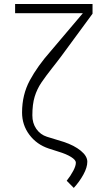

<svg xmlns="http://www.w3.org/2000/svg" viewBox="-20 -747 543 953"><path d="M55 -727.3H439.3V-679L283.7 -467.3Q271.3 -450.6 259.9 -436.1Q248.6 -421.5 237.9 -408Q207.4 -369.3 185.5 -337.2Q163.7 -305 152.2 -267.4Q140.6 -229.8 140.6 -174.7Q140.3 -136 160.3 -107.2Q180.4 -78.5 213.1 -68.2L296.5 -42.6Q348.7 -25.2 381 1.2Q413.4 27.7 413.4 55.8Q413.4 83.8 394 119.3Q374.6 154.8 346.2 185.7L311.1 150.2Q331 125 343.9 100.3Q356.9 75.6 356.5 59.7Q356.2 46.9 332.7 32.1Q309.3 17.4 270.2 5.7L221.6 -9.9Q161.9 -29.8 125.7 -78.3Q89.5 -126.8 89.5 -188.6Q89.5 -276.6 127.8 -347.8Q166.2 -419 231.5 -492.9L391.3 -681.5H55Z"/></svg>

Font: Inter Extra Light BETA
Style: Regular
Weight: 200
Designer: Rasmus Andersson
Foundry: rsms
Version: Version 3.011;git-f93a4a705